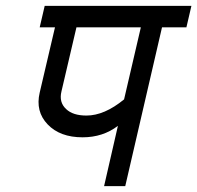

<svg xmlns="http://www.w3.org/2000/svg" viewBox="-20 -633 671 653"><path d="M274 -240Q335 -240 402 -295L459 -540H240L189 -322Q180 -285 205 -262Q228 -240 274 -240ZM261 -166Q184 -166 142 -210Q100 -254 115 -318L167 -540H115L132 -613H631L614 -540H531L406 0H334L381 -205Q330 -166 261 -166Z"/></svg>

Font: Miedinger
Style: Italic
Weight: 400
Italic angle: -13°
Version: Version 001.000